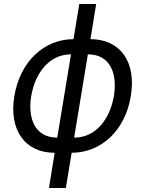

<svg xmlns="http://www.w3.org/2000/svg" viewBox="-20 -747 720 953"><path d="M251.4 11.4 223 186.1H306.8L335.6 11.4C484 11 601.6 -100.9 629.3 -269.9C657.7 -440.3 576.7 -552.6 429 -552.6L457.4 -727.3H373.6L344.8 -552.6C197.1 -552.2 79.5 -440.3 51.1 -269.9C23.4 -100.9 104.4 11.4 251.4 11.4ZM134.9 -269.9C153.4 -379.3 220.5 -477.3 332.4 -477.3L264.2 -63.9C152.3 -63.9 117.2 -160.5 134.9 -269.9ZM348 -63.9 416.2 -477.3C528.1 -477.3 563.2 -380.7 545.5 -271.3C527 -161.9 459.9 -63.9 348 -63.9Z"/></svg>

Font: Margiela Sans
Style: Italic
Weight: 400
Italic angle: -9.39999°
Designer: Stefan Endress, Andreas Faust
Version: Version 1.100;FEAKit 1.0